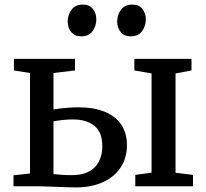

<svg xmlns="http://www.w3.org/2000/svg" viewBox="-20 -812 900 837"><path d="M569.8 0V-49.6L640.7 -59.2V-491.8L565.7 -504.9V-555.3H814.8V-504.9L745.2 -491.8V-58.9L821.3 -49.6V0ZM38.8 0V-47.6L110.8 -55.9V-493.7L40.8 -504.9V-555.3H307V-504.9L213.1 -493.7V-334.7Q226.8 -337.3 244.9 -339.4Q263 -341.5 283.1 -342.8Q303.2 -344.2 322.3 -344.2Q389.8 -344.2 437 -324.6Q484.3 -305 508.8 -268.2Q533.4 -231.4 533.4 -179.4Q533.4 -123.8 506.1 -82.3Q478.8 -40.8 428.4 -17.8Q378.1 5.1 308.9 5.1Q296.3 5.1 274.3 4.3Q252.3 3.4 227.5 2.6Q202.7 1.7 180.9 0.9Q159.2 0 146.3 0ZM293.4 -48.5Q359.7 -48.5 392.9 -82.9Q426 -117.2 426 -175Q426 -235.1 391.9 -263.2Q357.9 -291.3 297.7 -291.3Q276 -291.3 252.9 -288.8Q229.8 -286.3 213.1 -283.1V-53.2Q229 -51.2 250 -49.8Q271 -48.5 293.4 -48.5ZM333.2 -653.6Q305.2 -653.6 290.1 -672.6Q275 -691.5 275 -717.9Q275 -746.7 291.6 -769.4Q308.3 -792 340.8 -792H341.8Q370.1 -792 385 -773.1Q399.9 -754.1 399.9 -727.7Q399.9 -698.9 383.5 -676.3Q367.1 -653.6 334.2 -653.6ZM549 -653.6Q521 -653.6 505.9 -672.6Q490.8 -691.5 490.8 -717.9Q490.8 -746.7 507.4 -769.4Q524.1 -792 556.5 -792H557.5Q585.8 -792 600.8 -773.1Q615.7 -754.1 615.7 -727.7Q615.7 -698.9 599.3 -676.3Q582.9 -653.6 550 -653.6Z"/></svg>

Font: Merriweather Light
Style: Regular
Weight: 300
Designer: Eben Sorkin
Foundry: Eben Sorkin
Version: Version 2.100